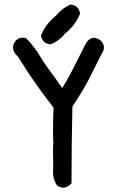

<svg xmlns="http://www.w3.org/2000/svg" viewBox="-20 -842 540 865"><path d="M272.5 -690.4Q246.1 -656.7 208 -642.6L206.5 -642.1Q187.5 -644.5 177.5 -654.5Q167.5 -664.6 164.6 -681.6V-683.1Q187 -735.4 232.4 -771.5Q259.8 -805.2 296.9 -821.3L297.9 -821.8Q335.9 -817.4 340.3 -780.8V-779.8Q318.8 -726.6 272.5 -690.4ZM219.7 -109.9 218.8 -157.2Q218.8 -179.2 220.2 -202.1Q218.8 -222.2 218.8 -259Q218.8 -295.9 221.2 -357.4Q187.5 -400.4 166.3 -429.7Q145 -459 122.6 -491.7Q100.1 -524.4 87.4 -545.4Q74.7 -566.4 60.5 -587.4Q38.6 -606.9 38.6 -627.9Q38.6 -643.1 50.8 -658.7Q64.5 -672.4 81.5 -672.4Q88.4 -672.4 97.7 -669.9L98.6 -668.9Q136.2 -630.4 163.1 -584.5Q174.3 -564.5 198.7 -531.2Q223.1 -498 231 -486.8Q244.1 -468.8 260.3 -445.3Q294.9 -501.5 323.2 -560.1Q342.8 -600.1 363.3 -639.2Q378.9 -671.4 402.8 -671.4Q417.5 -671.4 434.1 -659.2Q448.2 -644.5 448.2 -627.9Q448.2 -614.3 438 -599.6Q418 -561 398.4 -521Q364.3 -448.2 306.2 -361.8Q305.2 -276.4 303.2 -191.4Q303.2 -105.5 302.2 -16.1Q294.4 -8.8 290 -5.4Q277.8 3.4 264.4 3.4Q251 3.4 237.3 -5.9Q218.8 -32.7 218.8 -64.9Q218.8 -67.4 219.2 -78.9Q219.7 -90.3 219.7 -109.9Z"/></svg>

Font: Bakudai
Style: Medium
Weight: 500
Version: Version 1.48